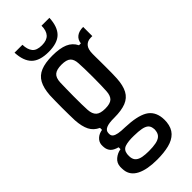

<svg xmlns="http://www.w3.org/2000/svg" viewBox="-296 -801 1014 1014"><g transform="rotate(-45 211.0 -294.0)"><path d="M202 172.5Q128 172.5 85.5 151Q43 129.5 38 86.5Q37.5 79.5 37 73Q36.5 66.5 37 60.5Q38.5 33.5 58.5 16.8Q78.5 0 104 -4V-18Q75 -26 63.2 -39.5Q51.5 -53 49.5 -71.5Q49 -75.5 48.8 -81.2Q48.5 -87 49 -92.5Q51 -112.5 67 -127Q83 -141.5 107 -145V-160Q74.5 -174.5 59.5 -204Q44.5 -233.5 41.5 -282Q41 -299 40.5 -324.2Q40 -349.5 40 -377Q40 -404.5 40.5 -429Q41 -453.5 41.5 -469.5Q45 -519.5 61.5 -550Q78 -580.5 111.5 -594.2Q145 -608 198.5 -608Q254 -608 287.5 -593.8Q321 -579.5 337 -547H351Q354 -573 372.2 -586.5Q390.5 -600 421 -600V-531.5H409.5Q384.5 -531.5 370 -515.2Q355.5 -499 355.5 -463.5V-438.5Q355.5 -435 355.8 -416Q356 -397 356 -371.2Q356 -345.5 355.8 -320.8Q355.5 -296 354.5 -281.5Q351.5 -231.5 335.2 -201.2Q319 -171 285.8 -157.8Q252.5 -144.5 198.5 -144.5Q157.5 -145 138 -136.2Q118.5 -127.5 118.5 -108V-103Q118.5 -90.5 127.2 -83.2Q136 -76 154.5 -72.5Q173 -69 204 -68.5Q289.5 -65.5 330.8 -41.8Q372 -18 377.5 36Q378 43 378.2 51.2Q378.5 59.5 377.5 67.5Q373.5 107.5 351.2 130.5Q329 153.5 290.8 163Q252.5 172.5 202 172.5ZM203.5 109.5Q234.5 109.5 255.8 105.2Q277 101 289 90.8Q301 80.5 304 62.5Q305.5 56 305.5 50.2Q305.5 44.5 304 38Q301.5 22.5 290.8 13.5Q280 4.5 259 0.5Q238 -3.5 203.5 -4Q162.5 -5 138.2 3Q114 11 110.5 39.5Q110 48.5 110 53Q110 57.5 110.5 63Q113 82 124.8 92Q136.5 102 156.5 105.8Q176.5 109.5 203.5 109.5ZM198.5 -212Q235.5 -212 250.8 -226.2Q266 -240.5 268 -272.5Q269 -288 269.8 -316.8Q270.5 -345.5 270.5 -377.8Q270.5 -410 269.8 -438Q269 -466 268 -481Q266.5 -512 251.2 -526Q236 -540 199 -540Q162.5 -540 146 -526Q129.5 -512 128 -478Q127.5 -464.5 127 -437Q126.5 -409.5 126.2 -377.5Q126 -345.5 126.5 -317Q127 -288.5 128 -273.5Q130 -241.5 145.8 -226.8Q161.5 -212 198.5 -212ZM199 -635Q133 -635 102.2 -665.5Q71.5 -696 68.5 -760H127.5Q128.5 -724 144.2 -704.5Q160 -685 199 -685Q235.5 -685 252.8 -704Q270 -723 270 -760H329Q326 -696 295.5 -665.5Q265 -635 199 -635Z"/></g></svg>

Font: Big Shoulders Text Thin Medium
Style: Regular
Weight: 500
Version: Version 2.002